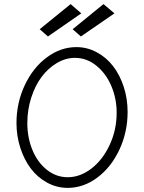

<svg xmlns="http://www.w3.org/2000/svg" viewBox="-20 -913 700 933"><path d="M172.9 -771 212.9 -735.8 375 -848.1 323.2 -893.1ZM333 -771 373 -735.8 536.1 -848.1 482.9 -893.1ZM309.1 0Q385.7 0 452.9 -50Q520 -100.1 560.1 -185.5Q600.1 -271 600.1 -369.1Q600.1 -433.1 581.3 -491Q562.5 -548.8 529.8 -591.3Q497.1 -633.8 450.4 -658.9Q403.8 -684.1 351.1 -684.1Q274.4 -684.1 207.3 -634Q140.1 -584 100.1 -498.5Q60.1 -413.1 60.1 -314.9Q60.1 -252 78.9 -194.1Q97.7 -136.2 130.1 -93.5Q162.6 -50.8 209.2 -25.4Q255.9 0 309.1 0ZM344.2 -631.8Q401.9 -631.8 449 -593.3Q496.1 -554.7 521.5 -493.9Q546.9 -433.1 546.9 -365.2Q546.9 -282.2 513.2 -209.5Q479.5 -136.7 424.6 -94.2Q369.6 -51.8 309.1 -51.8Q253.4 -51.8 208.3 -87.4Q163.1 -123 137.9 -183.3Q112.8 -243.7 112.8 -314.9Q112.8 -379.4 131.8 -438.5Q150.9 -497.6 182.4 -539.6Q213.9 -581.5 256.3 -606.7Q298.8 -631.8 344.2 -631.8Z"/></svg>

Font: Comic Neue Angular
Style: Regular
Weight: 400
Designer: Craig Rozynski
Foundry: Craig Rozynski
Version: Version 2.003